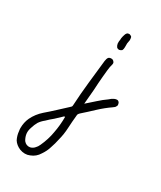

<svg xmlns="http://www.w3.org/2000/svg" viewBox="-162 -301 428 509"><g transform="rotate(30 52.5 -46.5)"><path d="M120.1 -75.2Q123 -78.1 126 -80.1Q129.9 -82 132.8 -84Q136.7 -85.9 140.6 -85.9Q144.5 -85.9 147.5 -82Q149.4 -78.1 149.4 -75.2Q149.4 -74.2 149.4 -73.2Q148.4 -70.3 145.5 -66.4Q144.5 -65.4 143.6 -65.4Q142.6 -64.5 141.6 -63.5Q123 -50.8 106.4 -35.2Q89.8 -19.5 73.2 -4.9Q70.3 -2 69.3 0Q68.4 2 68.4 4.9Q66.4 24.4 65.4 43.9Q64.5 63.5 59.6 82Q56.6 96.7 51.8 110.4Q47.9 124 39.1 136.7Q30.3 151.4 14.6 157.2Q7.8 160.2 0 160.2Q-7.8 160.2 -15.6 157.2Q-29.3 151.4 -36.1 140.6Q-42 128.9 -43 116.2Q-43.9 111.3 -43.9 107.4Q-43.9 89.8 -37.1 75.2Q-28.3 56.6 -11.7 42Q2 30.3 15.6 17.6Q28.3 5.9 42 -6.8Q43.9 -8.8 45.9 -10.7Q46.9 -12.7 46.9 -15.6Q48.8 -50.8 52.7 -86.9Q56.6 -122.1 60.5 -158.2Q61.5 -166 64.5 -169.9Q67.4 -172.9 73.2 -172.9Q78.1 -172.9 81.1 -168.9Q84 -166 83 -161.1Q80.1 -151.4 79.1 -140.6Q78.1 -130.9 77.1 -120.1Q75.2 -99.6 74.2 -78.1Q72.3 -56.6 70.3 -33.2Q84 -44.9 95.7 -55.7Q107.4 -66.4 120.1 -75.2ZM39.1 24.4Q30.3 32.2 21.5 41Q11.7 48.8 2.9 57.6Q-5.9 64.5 -11.7 73.2Q-16.6 82 -19.5 91.8Q-23.4 102.5 -22.5 111.3Q-21.5 121.1 -15.6 130.9Q-11.7 135.7 -6.8 137.7Q-2 139.6 3.9 138.7Q11.7 136.7 16.6 130.9Q21.5 126 24.4 119.1Q35.2 95.7 39.1 72.3Q43.9 47.9 43.9 22.5Q42 22.5 41 22.5Q40 23.4 39.1 24.4ZM71.3 -244.1Q72.3 -248 75.2 -251Q77.1 -252.9 81.1 -252.9Q82 -252.9 83 -252.9Q88.9 -251 89.8 -248Q90.8 -244.1 90.8 -239.3Q89.8 -234.4 88.9 -228.5Q88.9 -222.7 88.9 -216.8Q88.9 -210.9 86.9 -207Q84 -204.1 79.1 -203.1Q74.2 -203.1 71.3 -206.1Q68.4 -210 67.4 -215.8Q67.4 -216.8 67.4 -218.8Q67.4 -219.7 67.4 -222.7Q68.4 -226.6 68.4 -232.4Q69.3 -238.3 71.3 -244.1Z"/></g></svg>

Font: Chain Script-Pehr4
Style: Regular
Weight: 400
Designer: Pehr
Version: Version 1.0